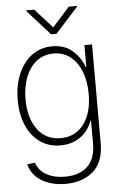

<svg xmlns="http://www.w3.org/2000/svg" viewBox="-63 -796 657 1054"><g transform="rotate(-5 265.5 -269.0)"><path d="M255.4 214.4Q180.7 214.4 126 182.6Q71.3 150.9 54.2 89.4L97.2 83.5Q112.8 129.4 155.3 152.1Q197.8 174.8 255.4 174.8Q335 174.8 379.6 132.8Q424.3 90.8 424.3 7.8V-119.6H421.4Q399.4 -60.1 352.8 -29.3Q306.2 1.5 246.6 1.5Q181.2 1.5 133.3 -32.5Q85.4 -66.4 59.3 -127Q33.2 -187.5 33.2 -267.1Q33.2 -346.7 59.6 -409.4Q85.9 -472.2 134 -508.3Q182.1 -544.4 247.6 -544.4Q315.4 -544.4 358.6 -506.6Q401.9 -468.8 421.4 -415H424.3V-535.6H466.3V7.8Q466.3 113.3 407.5 163.8Q348.6 214.4 255.4 214.4ZM250.5 -38.1Q330.1 -38.1 377.2 -99.1Q424.3 -160.2 424.3 -267.1Q424.3 -336.4 403.3 -389.9Q382.3 -443.4 343.5 -473.9Q304.7 -504.4 251 -504.4Q196.3 -504.4 157 -473.1Q117.7 -441.9 96.9 -388.4Q76.2 -335 76.2 -267.1Q76.2 -165 122.3 -101.6Q168.5 -38.1 250.5 -38.1ZM166.5 -753.4 262.2 -647.5 357.4 -753.4H402.3V-749.5L276.9 -610.8H247.1L122.6 -749.5V-753.4Z"/></g></svg>

Font: Inter Display Extra Light
Style: Regular
Weight: 200
Designer: Rasmus Andersson
Foundry: rsms
Version: Version 4.000;git-4fc901f